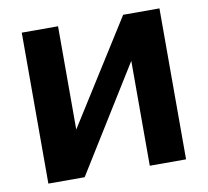

<svg xmlns="http://www.w3.org/2000/svg" viewBox="-74 -731 880 813"><g transform="rotate(-10 366.0 -324.5)"><path d="M70 -649H226V-205L506 -649H662V0H506V-451L226 0H70Z"/></g></svg>

Font: Play
Style: Bold
Weight: 700
Designer: Jonas Hecksher (Cyrillic expansion: Cyreal)
Foundry: Jonas Hecksher, Playtype, e-types AS
Version: Version 2.101; ttfautohint (v1.5.65-e2d9)